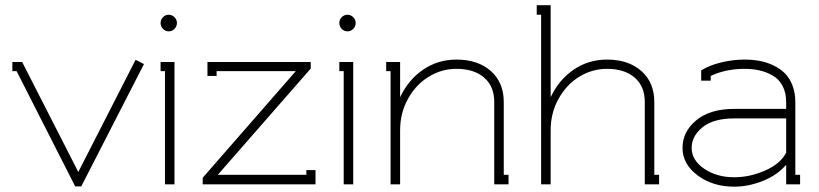

<svg xmlns="http://www.w3.org/2000/svg" viewBox="-20 -699 3106 728"><path d="M525.9 -456.1 288.1 7.8H265.1L43 -429.2H26.9V-463.9H64L276.9 -46.9L494.1 -472.2Z M597.9 -589.6Q588.9 -599.1 588.9 -611.8Q588.9 -624.5 597.9 -633.8Q606.9 -643.1 619.6 -643.1Q632.3 -643.1 641.6 -633.8Q650.9 -624.5 650.9 -611.8Q650.9 -599.1 641.6 -589.6Q632.3 -580.1 619.6 -580.1Q606.9 -580.1 597.9 -589.6ZM605.5 -429.2H588.9V-463.9H641.6V0H605.5Z M1100.6 -429.2H801.3V-411.1H766.6V-463.9H1158.2V-439L806.6 -37.1V-36.1H1141.6V-54.2H1176.3V0H748.5V-24.9L1100.6 -428.2Z M1275.6 -589.6Q1266.6 -599.1 1266.6 -611.8Q1266.6 -624.5 1275.6 -633.8Q1284.7 -643.1 1297.4 -643.1Q1310.1 -643.1 1319.3 -633.8Q1328.6 -624.5 1328.6 -611.8Q1328.6 -599.1 1319.3 -589.6Q1310.1 -580.1 1297.4 -580.1Q1284.7 -580.1 1275.6 -589.6ZM1283.2 -429.2H1266.6V-463.9H1319.3V0H1283.2Z M1498 -332Q1528.8 -397 1584.7 -435.1Q1640.6 -473.1 1710.9 -473.1Q1792 -473.1 1841.1 -429.7Q1890.1 -386.2 1890.1 -312V-36.1H1908.2V0H1854V-36.1V-312Q1854 -372.1 1815.4 -405Q1776.9 -438 1710.9 -438Q1654.3 -438 1605.5 -408Q1556.6 -377.9 1526.9 -324.2Q1497.1 -270.5 1497.1 -205.1V0H1460.9V-429.2H1444.3V-463.9H1497.1V-332Z M2068.8 -332Q2099.6 -397 2155.5 -435.1Q2211.4 -473.1 2281.7 -473.1Q2362.8 -473.1 2411.9 -429.7Q2460.9 -386.2 2460.9 -312V-36.1H2479V0H2424.8V-36.1V-312Q2424.8 -372.1 2386.2 -405Q2347.7 -438 2281.7 -438Q2225.1 -438 2176.3 -408Q2127.4 -377.9 2097.7 -324.2Q2067.9 -270.5 2067.9 -205.1V0H2031.7V-643.1H2015.1V-679.2H2067.9V-332Z M2960.9 -120.1V-250H2763.7Q2685.5 -250 2644 -216.6Q2602.5 -183.1 2602.5 -138.2Q2602.5 -91.8 2649.9 -59.3Q2697.3 -26.9 2763.7 -26.9Q2823.2 -26.9 2881.3 -52.5Q2939.5 -78.1 2960.9 -120.1ZM2960 -73.2Q2926.3 -34.2 2871.8 -12.7Q2817.4 8.8 2763.7 8.8Q2682.6 8.8 2625.2 -33.9Q2567.9 -76.7 2567.9 -138.2Q2567.9 -199.7 2619.9 -242.9Q2671.9 -286.1 2763.7 -286.1H2960.9V-312Q2960.9 -347.7 2947 -373.5Q2933.1 -399.4 2909.4 -412.8Q2885.7 -426.3 2859.6 -432.1Q2833.5 -438 2803.7 -438Q2731.9 -438 2674.8 -411.1V-393.1H2638.7V-432.1Q2668.9 -451.2 2713.9 -462.2Q2758.8 -473.1 2803.7 -473.1Q2833.5 -473.1 2860.6 -468Q2887.7 -462.9 2912.8 -450.9Q2938 -439 2956.1 -420.9Q2974.1 -402.8 2984.9 -374.8Q2995.6 -346.7 2995.6 -312V-36.1H3013.7V0H2960.9V-73.2Z"/></svg>

Font: Rawengulk
Style: Regular
Weight: 400
Version: Version 0.92